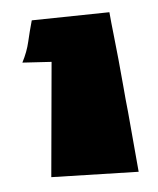

<svg xmlns="http://www.w3.org/2000/svg" viewBox="-36 -746 344 418"><g transform="rotate(-5 135.5 -537.0)"><path d="M251 -361.3 60.5 -366.2 83 -616.2 19.5 -620.1Q31.2 -642.6 36.1 -664.1Q41 -685.5 47.9 -710L217.8 -712.9Q219.7 -690.4 222.7 -664.1Q225.6 -637.7 228.5 -608.9Q231.4 -580.1 233.9 -550.3Q236.3 -520.5 239.3 -493.2Q245.1 -428.7 251 -361.3Z"/></g></svg>

Font: Slackey
Style: Regular
Weight: 400
Designer: Squid
Foundry: Font Diner, Inc DBA Sideshow
Version: Version 1.001